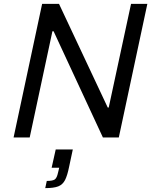

<svg xmlns="http://www.w3.org/2000/svg" viewBox="-20 -708 785 989"><path d="M50 0 197 -688H284L535 -154H540L655 -688H739L592 0H510L256 -547H250L133 0ZM213 261 221 224Q251 224 262 216.5Q273 209 279 181L285 156H246L267 62H355L336 151Q327 196 315 219.5Q303 243 280 252Q257 261 213 261Z"/></svg>

Font: Saira
Style: Italic
Weight: 400
Italic angle: -12°
Designer: Hector Gatti with collaboration of the Omnibus-Type team
Foundry: Omnibus-Type
Version: Version 1.100; ttfautohint (v1.8.3)